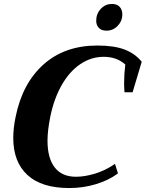

<svg xmlns="http://www.w3.org/2000/svg" viewBox="-20 -940 736 970"><path d="M466 -835Q466 -870 489 -895Q512 -920 546 -920Q571 -920 584.5 -905.5Q598 -891 598 -867Q598 -834 574.5 -809.5Q551 -785 518 -785Q493 -785 479.5 -799Q466 -813 466 -835ZM47 -243Q47 -293 59 -350Q93 -519 200 -614.5Q307 -710 472 -710Q557 -710 610 -689.5Q663 -669 696 -628L650 -474H609Q607 -500 607 -519Q607 -566 613 -614Q570 -653 504 -653Q441 -653 386.5 -616.5Q332 -580 292.5 -511.5Q253 -443 234 -350Q220 -280 220 -229Q220 -141 256.5 -94Q293 -47 364 -47Q407 -47 459 -62.5Q511 -78 561 -112L576 -64Q529 -29 464.5 -9.5Q400 10 330 10Q190 10 118.5 -56Q47 -122 47 -243Z"/></svg>

Font: Trirong ExtraBold
Style: Italic
Weight: 800
Italic angle: -12°
Designer: Katatrad Team
Foundry: CadsonDemak
Version: Version 1.001